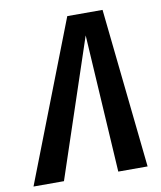

<svg xmlns="http://www.w3.org/2000/svg" viewBox="-118 -755 687 819"><g transform="rotate(-10 225.5 -345.5)"><path d="M381.8 -690.9 455.1 0H328.1L292 -596.2L92.8 0H-39.1L229 -690.9Z"/></g></svg>

Font: Fira Sans Compressed Medium
Style: Italic
Weight: 500
Width: 3
Italic angle: -8°
Designer: Carrois Corporate & Edenspiekermann AG
Foundry: Carrois Corporate GbR & Edenspiekermann AG
Version: Version 4.203;PS 004.203;hotconv 1.0.88;makeotf.lib2.5.64775